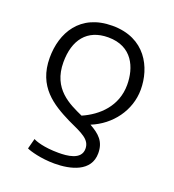

<svg xmlns="http://www.w3.org/2000/svg" viewBox="-131 -632 833 919"><g transform="rotate(20 286.0 -172.5)"><path d="M245 -32C321 3 365 20 365 68C365 125 292 130 250 130C175 130 131 114 120 107L106 160C122 168 180 185 249 185C331 185 430 161 430 67C430 7 398 -21 348 -49C447 -89 517 -182 517 -289C517 -401 454 -530 286 -530C121 -530 55 -410 55 -284C55 -136 153 -78 245 -32ZM124 -286C124 -399 178 -471 286 -471C409 -471 448 -375 448 -288C448 -179 373 -110 293 -75C223 -107 124 -149 124 -286Z"/></g></svg>

Font: Repo Light
Style: Regular
Weight: 300
Designer: Stefan Peev
Foundry: Context Ltd
Version: Version 001.502